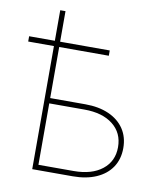

<svg xmlns="http://www.w3.org/2000/svg" viewBox="-78 -740 688 804"><g transform="rotate(10 266.0 -338.0)"><path d="M3.9 -523.4V-545.9H346.7V-523.4ZM113.3 -545.9V-675.8H135.7V-545.9ZM126 -306.2H285.2Q342.8 -306.2 385.3 -287.4Q427.7 -268.6 450.7 -234.1Q473.6 -199.7 473.6 -152.8Q473.6 -106 450.7 -71.5Q427.7 -37.1 385.3 -18.6Q342.8 0 285.2 0H113.3V-541H135.7V-22.5H285.2Q362.3 -22.5 406.7 -57.6Q451.2 -92.8 451.2 -152.8Q451.2 -213.4 406.7 -248.5Q362.3 -283.7 285.2 -283.7H126Z"/></g></svg>

Font: Inter 17pt Thin
Style: Regular
Weight: 250
Version: Version 4.001;git-66647c0bb